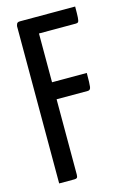

<svg xmlns="http://www.w3.org/2000/svg" viewBox="-110 -753 532 806"><g transform="rotate(-15 156.0 -350.0)"><path d="M44 0V-684Q44 -684 46.5 -692Q49 -700 61 -700H301Q301 -667 300 -652.5Q299 -638 296 -634Q293 -630 286 -630H125V-16Q125 -16 124 -8Q123 0 110 0ZM55 -344V-418H276Q276 -372 274 -358Q272 -344 261 -344Z"/></g></svg>

Font: Yanone Kaffeesatz ExtraLight
Style: Regular
Weight: 400
Version: Version 2.003